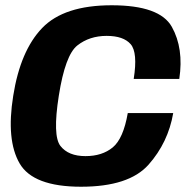

<svg xmlns="http://www.w3.org/2000/svg" viewBox="-20 -701 719 725"><path d="M286 4.1Q467 4.1 540.9 -79.2Q614.9 -162.6 634.1 -274.1H462.5Q445.7 -177.5 405.8 -144.5Q365.8 -111.5 302.8 -111.5Q238.2 -111.5 208.2 -149.9Q178.2 -188.3 202 -339.2Q226.2 -493.4 272.1 -529.4Q317.9 -565.5 382.7 -565.5Q446.1 -565.5 473.4 -534.2Q500.7 -502.8 484.9 -403H657Q674.4 -518.3 628.8 -599.7Q583.3 -681.1 401.7 -681.1Q221.8 -681.1 139.3 -595.3Q56.8 -509.6 29.9 -339.2Q3 -172 54.1 -83.9Q105.2 4.1 286 4.1Z"/></svg>

Font: Anybody Thin
Style: Italic
Weight: 100
Italic angle: -10°
Designer: Tyler Finck
Foundry: Etcetera Type Company
Version: Version 1.114;gftools[0.9.25]